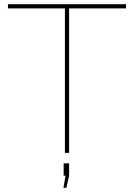

<svg xmlns="http://www.w3.org/2000/svg" viewBox="-20 -730 640 917"><path d="M582 -690H310V0H290V-690H18V-710H582ZM283 167 293 109H284V50H310V109L297 167Z"/></svg>

Font: Raleway Thin Thin
Style: Regular
Weight: 250
Version: Version 4.026